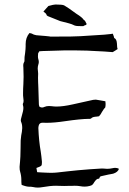

<svg xmlns="http://www.w3.org/2000/svg" viewBox="-20 -850 584 870"><path d="M502 -89.4Q511.7 -89.4 519 -85Q514.2 -69.8 492.7 -63Q488.8 -62 482.4 -61L471.7 -59.1L439 -51.8Q431.2 -49.8 431.2 -43.9Q431.2 -43 429.2 -41Q427.7 -40 426.8 -40H425.3Q418.5 -40 410.2 -28.8L406.7 -23.9L403.8 -19Q399.9 -13.7 397.5 -11.7Q395.5 -10.3 392.1 -9.3L385.7 -7.3Q375 -4.4 363.3 -4.4Q354 -4.4 343.8 -6.3Q333 -8.3 318.4 -8.3L306.2 -7.8H293.5L271 -7.3L248.5 -7.8Q241.7 -8.3 233.9 -8.3Q208 -8.3 172.4 -2Q161.1 0 151.4 0Q140.1 0 130.4 -2.4Q124 -3.9 119.6 -3.9H112.8Q106 -3.9 97.7 -5.9L87.9 -8.8L78.1 -12.2L77.1 -20.5L76.7 -28.8V-34.7Q76.7 -53.7 71.3 -71.8Q68.8 -79.1 68.8 -91.3V-95.2L70.8 -117.7L72.3 -140.1L73.2 -176.8L73.7 -213.4Q74.2 -222.7 76.2 -236.8L79.1 -252.4L80.6 -268.1V-272.5Q80.6 -287.1 75.2 -298.8Q74.2 -301.3 74.2 -305.2L75.2 -311.5L84 -345.2Q85.9 -354 85.9 -360.8Q85.9 -366.7 84.5 -371.1L83.5 -375.5V-379.4Q86.9 -385.3 86.9 -393.1Q86.9 -395.5 86.4 -398.4L85.4 -408.2L84.5 -417.5V-427.7Q84.5 -448.7 85.9 -469.2Q86.9 -483.4 86.9 -502Q86.9 -521 85.9 -544.4L85.4 -550.3V-556.2Q85.9 -563 88.9 -567.9Q90.8 -570.8 90.8 -573.7Q90.8 -582 91.3 -591.8L93.8 -609.4Q96.2 -628.9 96.2 -640.6V-650.4Q96.2 -679.7 113.3 -700.2L119.1 -699.2Q122.6 -698.7 124 -697.8Q132.3 -692.4 144.5 -690.4L155.3 -689.5L166.5 -688.5L185.1 -687L203.6 -685.1L208.5 -684.1L301.8 -684.6Q327.1 -685.1 344.2 -686L452.6 -692.9L471.2 -694.8L481 -695.8L491.2 -697.3L495.6 -685.1L496.1 -683.1L496.6 -680.7Q497.1 -677.7 498.5 -677.2Q508.3 -672.9 509.8 -653.8L510.3 -646L510.7 -638.7Q511.2 -630.9 513.2 -627.9L502 -620.6L490.7 -613.8L451.7 -616.7L411.6 -618.7L393.6 -619.6L375 -620.6L322.8 -621.6H271L222.2 -620.1L172.9 -618.7L166 -618.2L158.2 -617.7L155.3 -612.8Q153.3 -610.4 152.8 -608.4Q151.9 -600.6 151.9 -595.2Q151.9 -586.4 153.8 -581.5Q155.8 -575.2 155.8 -569.3Q155.8 -563.5 153.8 -558.1Q150.9 -548.8 150.9 -539.1Q150.9 -533.7 151.9 -528.3Q152.8 -523.4 152.8 -517.6V-513.2L152.3 -498Q152.3 -486.3 152.8 -475.1L153.3 -465.3Q153.8 -459 153.8 -451.7L156.2 -376.5L157.2 -371.6L158.2 -367.2Q164.1 -362.8 170.4 -362.8Q175.8 -362.8 181.6 -365.7Q190.9 -369.6 202.1 -369.6Q208.5 -369.6 215.3 -368.7Q224.6 -367.2 236.3 -367.2Q266.1 -367.2 309.6 -377L401.9 -397.5Q407.2 -398.4 412.1 -398.4H415L435.5 -395L457.5 -391.1Q458.5 -385.3 458.5 -378.9Q458.5 -371.1 457 -363.3Q452.1 -359.4 442.4 -343.3L435.5 -331.5Q431.6 -325.7 428.7 -323.2Q425.3 -322.3 419.4 -321.8L409.7 -320.8Q397.9 -319.3 392.6 -313Q391.6 -312 388.2 -311.5H382.8Q344.2 -311 274.4 -300.8Q226.1 -293.5 191.4 -293.5Q182.6 -293.5 174.3 -293.9H172.4Q159.2 -293.9 155.8 -282.2Q153.8 -275.4 153.8 -269.5Q156.2 -210.4 164.6 -163.1Q167.5 -145 169.9 -118.2V-112.3Q169.9 -102.5 167.5 -99.6Q163.6 -95.2 145 -88.9Q147.5 -75.2 148.4 -69.8L171.4 -68.4L193.8 -67.4Q202.1 -66.9 210.4 -66.9Q226.1 -66.9 239.3 -68.4L286.6 -73.7L334 -78.6L387.2 -83L439.9 -86.4H445.3Q449.7 -86.4 453.1 -85.9Q459 -85 465.3 -85Q477.1 -85 490.2 -87.9Q496.6 -89.4 502 -89.4ZM367.7 -736.3Q365.2 -736.3 356.9 -731.4L335.4 -731.9Q321.3 -731.9 311.8 -737.3Q302.2 -742.7 252.9 -754.4Q207.5 -772.5 196.8 -776.9Q190.9 -780.3 190.9 -782.2Q190.9 -786.1 186.3 -790Q181.6 -793.9 176.8 -797.4L182.1 -803.7Q195.8 -819.8 199.2 -822.8Q223.6 -829.6 231.4 -829.6Q262.2 -829.6 270.5 -825.7Q286.6 -816.9 326.2 -787.6Q353 -771 358.9 -760.7Q366.2 -756.8 370.1 -745.6L371.6 -744.6Q372.1 -743.2 372.1 -740.2Q371.1 -736.8 367.7 -736.3Z"/></svg>

Font: Kurland
Style: Regular
Weight: 400
Designer: GGBot
Version: 0.22